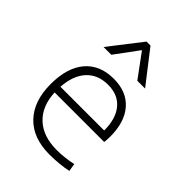

<svg xmlns="http://www.w3.org/2000/svg" viewBox="-227 -913 1040 1040"><g transform="rotate(45 293.0 -392.5)"><path d="M338.4 9.8Q211.9 9.8 142.6 -62.5Q73.2 -134.8 73.2 -265.6Q73.2 -390.6 131.3 -459Q189.5 -527.3 295.4 -527.3Q394 -527.3 448.5 -465.3Q502.9 -403.3 502.9 -291Q502.9 -263.7 500 -248H120.6Q125 -147 184.8 -91.1Q244.6 -35.2 350.1 -35.2Q377.4 -35.2 409.7 -38.8Q441.9 -42.5 470.2 -48.8L477.5 -3.9Q449.7 2.4 412.8 6.1Q376 9.8 338.4 9.8ZM121.1 -292H456.1Q456.1 -382.8 414.3 -432.6Q372.6 -482.4 296.4 -482.4Q218.3 -482.4 172.6 -432.6Q127 -382.8 121.1 -292ZM133.8 -609.4 277.8 -794.9H308.1L452.1 -609.4H392.6L293 -744.6L193.4 -609.4Z"/></g></svg>

Font: Cascadia Code NF ExtraLight
Style: Regular
Weight: 200
Monospace: yes
Designer: Aaron Bell
Foundry: Saja Typeworks
Version: Version 2404.023; ttfautohint (v1.8.4)